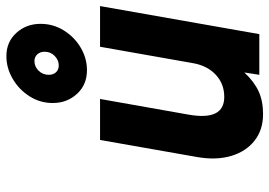

<svg xmlns="http://www.w3.org/2000/svg" viewBox="-144 -708 864 616"><g transform="rotate(-90 288.0 -400.0)"><path d="M230 12Q179.5 12 144.8 -15.2Q110 -42.5 95.8 -90Q81.5 -137.5 92 -198.5L147 -511H278.5L228.5 -228.5Q218 -170 232.2 -141.2Q246.5 -112.5 285 -112.5Q327 -112.5 356.2 -139.8Q385.5 -167 393.5 -213.5L446 -511H576.5L486.5 0H356L363.5 -48Q334 -16.5 302.8 -2.2Q271.5 12 230 12ZM371 -553Q324 -553 294.8 -585Q265.5 -617 265.5 -662.5Q265.5 -703.5 287 -737.2Q308.5 -771 343 -791.2Q377.5 -811.5 416 -811.5Q461.5 -811.5 490.5 -779.5Q519.5 -747.5 519.5 -702Q519.5 -661 498.2 -627Q477 -593 443 -573Q409 -553 371 -553ZM386.5 -643.5Q403 -643.5 416.5 -656.5Q430 -669.5 430 -689Q430 -703.5 421.5 -712.5Q413 -721.5 400 -721.5Q382.5 -721.5 369.2 -708.2Q356 -695 356 -675Q356 -661.5 364 -652.5Q372 -643.5 386.5 -643.5Z"/></g></svg>

Font: Overpass ExtraBold
Style: Italic
Weight: 800
Italic angle: -10°
Designer: Delve Withrington, Dave Bailey, Thomas Jockin
Foundry: Delve Fonts LLC
Version: Version 4.000